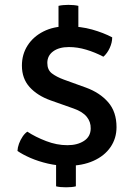

<svg xmlns="http://www.w3.org/2000/svg" viewBox="-20 -719 580 801"><path d="M261.7 -27.3Q219.9 -27.3 180 -36.5Q140 -45.8 107 -60.1Q74 -74.5 52.9 -89.3Q53.4 -103.3 59.2 -119.4Q65.1 -135.5 74.3 -149.1Q83.5 -162.8 94.1 -169.7Q128 -147.4 172.5 -130.4Q217 -113.3 260.7 -113.3Q302.7 -113.1 330.4 -131.2Q358.1 -149.2 358.4 -183Q359.1 -210.5 341.9 -231.7Q324.8 -252.9 287.6 -266.1L190.7 -300.4Q136.1 -319.9 103.7 -355.5Q71.4 -391.2 71.4 -445.3Q71.4 -492.4 95.2 -529.4Q119 -566.4 161.4 -587.8Q203.8 -609.2 260.1 -609.2Q316.7 -609.2 364.3 -595.8Q411.9 -582.3 448.1 -563.2Q448.1 -541.5 437.8 -519Q427.5 -496.5 411.4 -482.4Q376.4 -500.8 339.8 -511.7Q303.3 -522.7 267.6 -522.7Q226.3 -522.7 201.9 -504.8Q177.4 -486.9 177.4 -456.5Q177.4 -427.4 196.5 -412.8Q215.7 -398.2 246.4 -386.9L338.2 -353.7Q396.7 -332.4 431.4 -292.4Q466.1 -252.3 466.1 -188.7Q466.1 -141.7 441 -105.2Q415.9 -68.6 369.8 -48Q323.8 -27.3 261.7 -27.3ZM255.7 62.4Q229.7 62.4 214 58.3V-55.8H296.5V58.3Q288.9 60.4 278.1 61.4Q267.2 62.4 255.7 62.4ZM224.1 -577V-694.6Q232.6 -696.7 243.9 -697.7Q255.2 -698.7 265.3 -698.7Q276.3 -698.7 287.4 -697.7Q298.4 -696.7 306.9 -694.6V-577Z"/></svg>

Font: Signika SC
Style: Regular
Weight: 300
Designer: Anna Giedryś
Foundry: Anna Giedryś
Version: Version 2.000